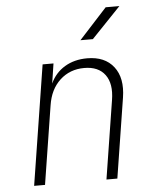

<svg xmlns="http://www.w3.org/2000/svg" viewBox="-55 -831 709 878"><g transform="rotate(-5 300.0 -392.5)"><path d="M66 0 153 -550H203L189 -459Q211 -507 255 -533.5Q299 -560 358 -560Q439 -560 479.5 -508Q520 -456 506 -367L448 0H398L455 -360Q467 -434 436.5 -475.5Q406 -517 341 -517Q275 -517 229.5 -475Q184 -433 173 -360L116 0ZM335 -645 463 -785H526L392 -645Z"/></g></svg>

Font: JetBrains Mono Thin
Style: Italic
Weight: 100
Italic angle: -9°
Monospace: yes
Designer: Philipp Nurullin, Konstantin Bulenkov
Foundry: JetBrains
Version: Version 2.305; ttfautohint (v1.8.4.7-5d5b)